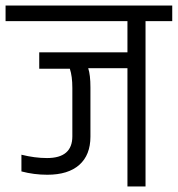

<svg xmlns="http://www.w3.org/2000/svg" viewBox="-44 -670 639 690"><path d="M216 -354Q216 -396 207 -423H97V-482H414V-594H-24V-650H575V-594H479V0H414V-425H273Q281 -401 281 -356V-179Q281 -113 241 -77.5Q201 -42 126 -42Q78 -42 33 -54V-114Q81 -102 125 -102Q216 -102 216 -180Z"/></svg>

Font: Khand
Style: Regular
Weight: 400
Designer: Devanagari: Sanchit Sawaria, Jyotish Sonowal; Latin: Satya Rajpurohit
Foundry: Indian Type Foundry
Version: Version 1.101;PS 1.0;hotconv 1.0.78;makeotf.lib2.5.61930; tt